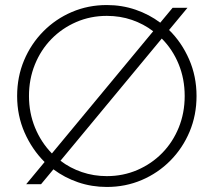

<svg xmlns="http://www.w3.org/2000/svg" viewBox="-20 -731 848 762"><path d="M404 11Q344 11 290 -7.5Q236 -26 192 -59L143 0H84L157 -88Q107 -138 77.5 -205Q48 -272 48 -350Q48 -426 75.5 -491.5Q103 -557 152 -606.5Q201 -656 265.5 -683.5Q330 -711 404 -711Q464 -711 518 -692.5Q572 -674 616 -641L665 -700H724L651 -612Q701 -563 730.5 -495.5Q760 -428 760 -350Q760 -274 732.5 -208.5Q705 -143 656 -93.5Q607 -44 542.5 -16.5Q478 11 404 11ZM186 -122 588 -607Q550 -636 503.5 -652Q457 -668 404 -668Q339 -668 282.5 -643.5Q226 -619 184 -576Q142 -533 118.5 -475Q95 -417 95 -350Q95 -283 119 -224.5Q143 -166 186 -122ZM404 -32Q469 -32 525.5 -56.5Q582 -81 624 -124Q666 -167 689.5 -225Q713 -283 713 -350Q713 -418 689 -476.5Q665 -535 622 -578L220 -93Q258 -64 305 -48Q352 -32 404 -32Z"/></svg>

Font: Red Hat Display
Style: Regular
Weight: 300
Designer: Pentagram, MCKL
Foundry: Pentagram, MCKL
Version: Version 1.023